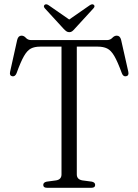

<svg xmlns="http://www.w3.org/2000/svg" viewBox="-20 -890 656 910"><path d="M128.5 -700H486.5Q502.5 -700 512.2 -710.5Q522 -721 533.5 -721Q549 -721 554 -701L588 -550.5Q592.5 -531.5 577.5 -528.5Q564 -526 557.5 -543Q537.5 -597.5 521.8 -624.5Q506 -651.5 487.8 -660.2Q469.5 -669 443.5 -669H344V-63.5Q344 -39.5 370.5 -35L415.5 -29Q431 -25.5 431 -13.5Q431 0 413.5 0H202.5Q185 0 185 -13.5Q185 -25.5 201 -29L245.5 -35Q271.5 -39 271.5 -63.5V-669H170.5Q144 -669 126.5 -660Q109 -651 93.5 -624Q78 -597 58.5 -543Q51.5 -526 38 -528.5Q23.5 -531.5 28 -550.5L61.5 -701Q66.5 -721 82 -721Q93.5 -721 102.8 -710.5Q112 -700 128.5 -700ZM334 -753.5Q327.5 -746 322 -741.8Q316.5 -737.5 308.5 -737.5Q300.5 -737.5 294.5 -741.8Q288.5 -746 281.5 -753.5L193 -850Q183.5 -860.5 192 -867.5Q199.5 -873 211.5 -864.5L308 -797.5L404.5 -864.5Q417 -873 424 -867.5Q432.5 -861 422.5 -850Z"/></svg>

Font: Fraunces 72pt Soft Light
Style: Regular
Weight: 300
Version: Version 1.000;[b76b70a41]